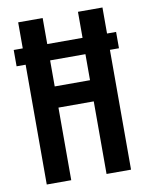

<svg xmlns="http://www.w3.org/2000/svg" viewBox="-83 -796 666 857"><g transform="rotate(-10 250.0 -367.5)"><path d="M59 0V-543H18V-617H59V-735H170V-617H330V-735H441V-617H482V-543H441V0H330V-329H170V0ZM170 -425H330V-543H170Z"/></g></svg>

Font: Iosevka Fixed
Style: Bold
Weight: 700
Monospace: yes
Designer: Belleve Invis
Foundry: Belleve Invis
Version: Version 32.3.0